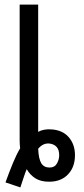

<svg xmlns="http://www.w3.org/2000/svg" viewBox="-20 -785 366 840"><path d="M4 13Q21 -34 36.5 -71.5Q52 -109 68 -136Q67 -145 66.5 -154Q66 -163 66 -172V-765H147V-208Q169 -221 204 -219Q254 -216 281 -184.5Q308 -153 308 -106Q308 -54 277.5 -22Q247 10 195 10Q158 10 134.5 -5Q111 -20 97 -45Q90 -29 83.5 -8.5Q77 12 69 35ZM197 -52Q219 -52 229 -69.5Q239 -87 239 -106Q239 -151 197 -157Q168 -160 147 -134Q149 -90 160.5 -71Q172 -52 197 -52Z"/></svg>

Font: Noto Sans ExtraCondensed
Style: Regular
Weight: 400
Width: 2
Designer: Monotype Design Team
Foundry: Monotype Imaging Inc.
Version: Version 2.013; ttfautohint (v1.8.4.7-5d5b)